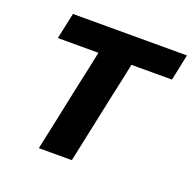

<svg xmlns="http://www.w3.org/2000/svg" viewBox="-95 -596 702 694"><g transform="rotate(20 255.5 -249.0)"><path d="M122.5 0Q134 -54.5 145 -105Q155.5 -155.5 168.5 -217L179 -266.5Q187.5 -306 194.5 -337.5Q201 -368.5 207 -397.5H51L72.5 -498H511L490 -397.5H334Q328 -368.5 321.5 -337.5Q314.5 -306 306 -266.5L295.5 -217Q282.5 -155.5 271.8 -105Q261 -54.5 249.5 0Z"/></g></svg>

Font: Heraclito SemiBold
Style: Italic
Weight: 600
Italic angle: -12°
Designer: Kostas Bartsokas (font) & Cristiano Sobral (main changes)
Foundry: Kostas Bartsokas (font) & Cristiano Sobral (main changes)
Version: Version 1.00;July 8, 2020;FontCreator 13.0.0.2655 64-bit